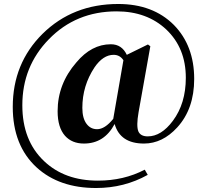

<svg xmlns="http://www.w3.org/2000/svg" viewBox="-20 -766 1039 963"><path d="M599 -464Q581 -491 550 -491Q497 -491 454 -428Q393 -336 393 -225Q393 -173 414 -145Q434 -118 467 -118Q506 -118 548 -170ZM675 -203Q663 -134 674 -107Q685 -82 721 -82Q789 -82 847 -160Q912 -247 912 -376Q912 -525 814 -618Q717 -709 565 -709Q361 -709 225 -569Q92 -433 92 -238Q92 -61 201 42Q304 140 471 140Q601 140 706 85L721 111Q603 177 462 177Q277 177 164 74Q44 -36 44 -230Q44 -448 193 -596Q345 -746 573 -746Q747 -746 852 -641Q954 -537 954 -370Q954 -220 869 -127Q795 -46 702 -46Q583 -46 555 -144Q503 -46 401 -46Q341 -46 306 -85Q269 -127 269 -208Q269 -345 363 -453Q439 -544 536 -544Q591 -544 616 -491L722 -543L734 -534Z"/></svg>

Font: Source Han Serif SC Heavy
Style: Regular
Weight: 900
Designer: Ryoko NISHIZUKA  (kana & ideographs); Frank Grießhammer (Latin, Greek & Cyrillic); Wenlong ZHANG  (bopomofo); Sandoll Co
Foundry: Adobe Systems Incorporated
Version: Version 1.001 October 20, 2017